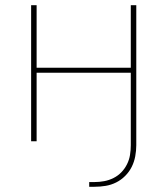

<svg xmlns="http://www.w3.org/2000/svg" viewBox="-20 -540 640 734"><path d="M321 174V156H341Q360 156 378.5 152.5Q397 149 414 140.5Q431 132 444 118.5Q457 105 465.5 88Q474 71 477 52.5Q480 34 480 15V-262H120V0H99V-520H120V-281H480V-520H501V15Q501 36 497 57.5Q493 79 483.5 98Q474 117 458.5 132.5Q443 148 424 157.5Q405 167 384 170.5Q363 174 341 174Z"/></svg>

Font: Iosevka SS04 Thin Extended
Style: Regular
Weight: 100
Width: 7
Monospace: yes
Designer: Belleve Invis
Foundry: Belleve Invis
Version: Version 19.0.0; ttfautohint (v1.8.4)